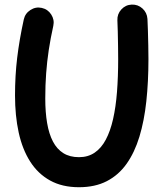

<svg xmlns="http://www.w3.org/2000/svg" viewBox="-20 -749 699 827"><path d="M159.7 -715Q133.9 -720.7 111 -705.9Q88.1 -691.2 82.4 -665Q63.2 -577 54 -500.1Q44.7 -423.1 44.7 -337.9Q44.7 -250.6 60.5 -178.2Q76.4 -105.8 109.9 -53.2Q143.4 -0.5 195.6 28.4Q247.8 57.4 320.3 57.4Q389.5 57.4 440.1 31.3Q490.7 5.2 525.3 -43.5Q559.8 -92.2 580.5 -160.2Q601.2 -228.3 610.3 -312.8Q619.4 -397.3 619.4 -494.4Q619.4 -520 618.7 -553.2Q618 -586.3 617.1 -617.4Q616.1 -648.4 615.1 -667.6Q613.3 -694.6 593.6 -712.5Q573.9 -730.3 547.2 -729.2Q520.8 -728.1 502.6 -708.3Q484.5 -688.5 485.6 -661.5Q486.6 -642.7 487.3 -612.7Q488 -582.8 488.5 -550.8Q489 -518.8 489 -494.4Q489 -418.1 483.9 -352.8Q478.8 -287.6 467 -235.8Q455.2 -184 435.7 -147.4Q416.3 -110.8 387.6 -91.4Q359 -72 320.3 -72Q280.5 -72 252.9 -89.3Q225.2 -106.6 208.1 -139.3Q190.9 -172.1 183 -218.8Q175 -265.5 175 -324.7Q175 -382.6 178.8 -433.2Q182.5 -483.9 190 -533.5Q197.5 -583.1 209.6 -637.7Q215.3 -663.8 200.6 -686.6Q185.8 -709.4 159.7 -715Z"/></svg>

Font: Mikhak VF
Style: Regular
Weight: 100
Designer: Amin Abedi
Version: Version 3.001